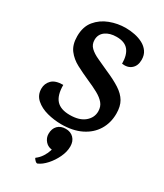

<svg xmlns="http://www.w3.org/2000/svg" viewBox="-241 -794 1016 1186"><g transform="rotate(30 266.5 -200.5)"><path d="M291 -700Q323 -700 355 -693.5Q387 -687 413.5 -673Q440 -659 456.5 -635.5Q473 -612 473 -578Q473 -535 447 -513Q421 -491 380 -497Q380 -559 353.5 -591.5Q327 -624 269 -624Q220 -624 189.5 -601.5Q159 -579 159 -540Q159 -507 181 -486Q203 -465 239.5 -448.5Q276 -432 319 -412Q382 -385 423 -358.5Q464 -332 484 -298Q504 -264 504 -212Q504 -146 472.5 -94.5Q441 -43 382 -14Q323 15 241 15Q190 15 140.5 2Q91 -11 58 -40Q25 -69 25 -115Q25 -151 50 -176.5Q75 -202 131 -202Q131 -129 161.5 -95Q192 -61 258 -61Q326 -61 363 -92Q400 -123 400 -168Q400 -202 380.5 -225Q361 -248 327 -266.5Q293 -285 249 -304Q199 -326 154.5 -349.5Q110 -373 82.5 -409.5Q55 -446 55 -506Q55 -574 90 -616.5Q125 -659 179 -679.5Q233 -700 291 -700ZM274 152 314 170Q303 175 295.5 177.5Q288 180 278 180Q244 180 223.5 157Q203 134 203 105Q203 68 224 46.5Q245 25 281 25Q316 25 337.5 47Q359 69 359 106Q359 144 340 184Q321 224 293 255Q265 286 237 298Q230 302 218.5 291Q207 280 207 274Q230 257 245 233.5Q260 210 267 187.5Q274 165 274 152Z"/></g></svg>

Font: Karma Variable Light
Style: Regular
Weight: 300
Designer: Joana Correia
Foundry: Indian Type Foundry
Version: Version 3.000